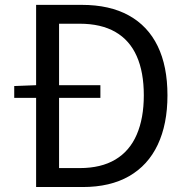

<svg xmlns="http://www.w3.org/2000/svg" viewBox="-20 -753 752 773"><path d="M37.3 -359.1V-406.6L127.4 -410.1H384.2V-359.1ZM125.4 0V-733.4H308.9Q421.7 -733.4 498.5 -690.9Q575.4 -648.5 614.8 -567.5Q654.2 -486.5 654.2 -369.3Q654.2 -253.1 615 -170.2Q575.8 -87.3 499.7 -43.7Q423.6 0 312.8 0ZM217.8 -76.3H300.9Q387.1 -76.3 444.6 -110.7Q502.1 -145.1 530.5 -211.1Q559 -277 559 -369.3Q559 -462.6 530.5 -526.8Q502.1 -591.1 444.6 -624.3Q387.1 -657.5 300.9 -657.5H217.8Z"/></svg>

Font: Noto Sans HK Thin
Style: Regular
Weight: 100
Designer: Ryoko NISHIZUKA 西塚涼子 (kana, bopomofo & ideographs); Paul D. Hunt (Latin, Greek & Cyrillic); Sandoll Communications 산돌커뮤니
Foundry: Adobe
Version: Version 2.004-H2;hotconv 1.0.118;makeotfexe 2.5.65603